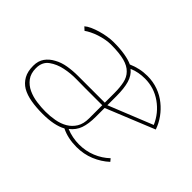

<svg xmlns="http://www.w3.org/2000/svg" viewBox="-82 -557 743 743"><g transform="rotate(45 290.0 -185.5)"><path d="M292 -10Q274 0 249 5Q224 10 192 10Q157 10 128 5Q99 0 78 -12Q58 -24 46.5 -44.5Q35 -65 35 -96Q35 -123 48 -141Q61 -159 82 -170Q103 -182 130 -186.5Q157 -191 186 -191H332V-243Q332 -274 327 -297.5Q322 -321 307 -336Q292 -352 264 -359.5Q236 -367 190 -367Q176 -367 160 -364Q144 -361 129 -356Q114 -351 101 -344.5Q88 -338 80 -332Q77 -335 73.5 -338Q70 -341 67 -344Q76 -352 90.5 -358.5Q105 -365 122 -370Q139 -375 157 -378Q175 -381 191 -381Q226 -381 252.5 -376.5Q279 -372 296 -364Q314 -372 334 -376.5Q354 -381 376 -381Q407 -381 434.5 -371Q462 -361 484 -343Q504 -327 520 -305Q536 -283 545 -257Q495 -237 445.5 -216.5Q396 -196 346 -176V-128Q346 -89 337 -63.5Q328 -38 305 -20Q322 -13 340 -9.5Q358 -6 376 -6Q412 -6 444 -19Q476 -32 500 -55L509 -44Q483 -20 449 -6Q415 8 376 8Q352 8 331 3.5Q310 -1 292 -10ZM49 -97Q49 -68 63 -49.5Q77 -31 98.5 -21Q120 -11 145.5 -7.5Q171 -4 194 -4Q219 -4 244 -8.5Q269 -13 288.5 -24.5Q308 -36 320 -55.5Q332 -75 332 -105V-177H238Q222 -177 190.5 -177.5Q159 -178 127.5 -171.5Q96 -165 72.5 -148Q49 -131 49 -97ZM346 -241V-191Q391 -209 436.5 -227.5Q482 -246 527 -264Q507 -310 466.5 -338.5Q426 -367 376 -367Q359 -367 342.5 -364Q326 -361 310 -354Q330 -338 338 -310.5Q346 -283 346 -241Z"/></g></svg>

Font: Josefin Slab Thin
Style: Regular
Weight: 100
Designer: Santiago Orozco
Foundry: Typemade
Version: Version 2.000